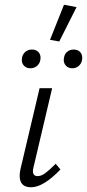

<svg xmlns="http://www.w3.org/2000/svg" viewBox="-20 -785 367 810"><path d="M191 -617 250 -765 303 -755 230 -610ZM72 -532Q72 -551 84 -563.5Q96 -576 115 -576Q131 -576 141 -566.5Q151 -557 151 -541Q151 -522 139 -509.5Q127 -497 108 -497Q92 -497 82 -507Q72 -517 72 -532ZM249 -532Q249 -538 250 -541Q252 -557 263.5 -566.5Q275 -576 291 -576Q307 -576 317 -566.5Q327 -557 327 -541Q327 -522 315 -509.5Q303 -497 285 -497Q269 -497 259 -507Q249 -517 249 -532ZM63 -43Q63 -55 66 -70L147 -413H200L122 -82Q119 -72 119 -63Q119 -42 139 -42Q154 -42 171 -54.5Q188 -67 215 -94L235 -70Q163 5 111 5Q63 5 63 -43Z"/></svg>

Font: Ysabeau Infant Semilight
Style: Italic
Weight: 300
Italic angle: -12°
Designer: Christian Thalmann (Catharsis Fonts)
Version: Version 0.003